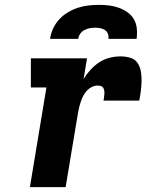

<svg xmlns="http://www.w3.org/2000/svg" viewBox="-20 -770 640 790"><path d="M103 0 171 -410H107V-530H338L324 -445Q336 -465 352.5 -483Q369 -501 389 -514Q409 -527 431.5 -532.5Q454 -538 476 -538Q496 -538 515.5 -532.5Q535 -527 545.5 -511.5Q556 -496 559.5 -476.5Q563 -457 562.5 -436.5Q562 -416 559.5 -396Q557 -376 553 -356H406Q407 -363 408 -369.5Q409 -376 409.5 -383Q410 -390 409 -396.5Q408 -403 405 -408.5Q402 -414 395.5 -416Q389 -418 382 -418Q370 -418 358.5 -412.5Q347 -407 338 -397.5Q329 -388 323 -376.5Q317 -365 313 -353.5Q309 -342 306 -330Q303 -318 301 -306L250 0ZM186 -610Q189 -632 198.5 -652.5Q208 -673 223.5 -690Q239 -707 259 -719Q279 -731 300.5 -738Q322 -745 343.5 -747.5Q365 -750 387 -750Q408 -750 429 -747.5Q450 -745 469 -738Q488 -731 504.5 -719.5Q521 -708 531 -690.5Q541 -673 543 -652Q545 -631 542 -610H426Q428 -621 424 -631Q420 -641 411.5 -646.5Q403 -652 392.5 -654Q382 -656 371 -656Q360 -656 349 -654Q338 -652 327.5 -646.5Q317 -641 310 -631Q303 -621 302 -610Z"/></svg>

Font: Iosevka Curly Slab HvEx
Style: Italic
Weight: 900
Width: 7
Italic angle: -9°
Monospace: yes
Designer: Belleve Invis
Foundry: Belleve Invis
Version: Version 11.1.0; ttfautohint (v1.8.3)